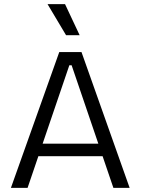

<svg xmlns="http://www.w3.org/2000/svg" viewBox="-20 -913 684 933"><path d="M33 0 268 -660H376L610 0H531L328 -596H317L114 0ZM138 -154V-215H514V-154ZM301 -742 211 -893H296L367 -742Z"/></svg>

Font: Bricolage Grotesque 96pt ExtraBold Light
Style: Regular
Weight: 300
Version: Version 1.001;gftools[0.9.33.dev8+g029e19f]